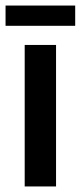

<svg xmlns="http://www.w3.org/2000/svg" viewBox="-50 -672 291 692"><path d="M39 -510H152V0H39ZM-30 -652H221V-579H-30Z"/></svg>

Font: Saira ExtraCondensed
Style: Bold
Weight: 700
Width: 2
Designer: Hector Gatti with collaboration of the Omnibus-Type team
Foundry: Omnibus-Type
Version: Version 0.072; ttfautohint (v1.8)